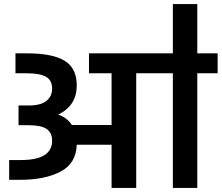

<svg xmlns="http://www.w3.org/2000/svg" viewBox="-20 -923 1089 943"><path d="M1049 -563H949V0H829V-563H729H649V0H528V-212H357Q354 -120 277 -80Q200 -40 83 -40H25V-137H83Q236 -137 236 -232Q236 -271 209 -289.5Q182 -308 122 -308H71V-405H123Q180 -405 208 -427.5Q236 -450 236 -488Q236 -529 205.5 -546Q175 -563 113 -563H56V-661H113Q238 -661 297.5 -624.5Q357 -588 357 -504Q357 -454 334.5 -418.5Q312 -383 266 -360Q309 -346 333 -309H528V-563H417V-661H729H829V-903H949V-661H1049Z"/></svg>

Font: Biryani
Style: Bold
Weight: 700
Designer: Dan Reynolds and Mathieu Reguer
Foundry: Dan Reynolds and Mathieu Reguer
Version: Version 1.004; ttfautohint (v1.1) -l 5 -r 5 -G 72 -x 0 -D la